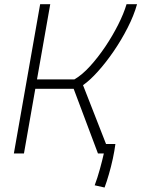

<svg xmlns="http://www.w3.org/2000/svg" viewBox="-20 -713 657 892"><path d="M465.8 158.2 419.9 147.9Q433.1 112.8 444.3 71.8Q455.6 30.8 462.4 0H435.1L322.3 -300.3H144L91.3 0H44.4L166.5 -693.4H213.4L151.9 -344.2H325.7Q361.3 -364.7 398.4 -405.5Q435.5 -446.3 469.5 -496.8Q503.4 -547.4 529.3 -598.9Q555.2 -650.4 567.9 -693.4H616.7Q602.1 -641.1 573.2 -584.5Q544.4 -527.8 508.3 -475.1Q472.2 -422.4 434.8 -380.9Q397.5 -339.4 365.7 -317.4L472.7 -43.9H516.1Q512.2 -13.2 504.2 24.2Q496.1 61.5 485.8 96.9Q475.6 132.3 465.8 158.2Z"/></svg>

Font: Cascadia Mono ExtraLight
Style: Italic
Weight: 200
Italic angle: -10°
Monospace: yes
Designer: Aaron Bell
Foundry: Saja Typeworks
Version: Version 2404.023; ttfautohint (v1.8.4)